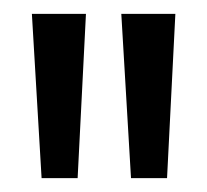

<svg xmlns="http://www.w3.org/2000/svg" viewBox="-20 -697 299 277"><path d="M40 -440 26 -677H104L92 -440ZM169 -440 155 -677H233L221 -440Z"/></svg>

Font: Rokkitt SemiBold Medium
Style: Regular
Weight: 500
Version: Version 3.103